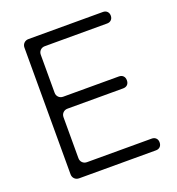

<svg xmlns="http://www.w3.org/2000/svg" viewBox="-128 -804 835 907"><g transform="rotate(-20 289.5 -350.0)"><path d="M84 -32V-668Q84 -682 93 -691Q102 -700 116 -700H490Q503 -700 511 -692Q519 -684 519 -671Q519 -658 511 -650Q503 -642 490 -642H177Q163 -642 154 -633Q145 -624 145 -610V-420Q145 -406 154 -397Q163 -388 177 -388H456Q470 -388 478 -380Q486 -372 486 -358Q486 -344 478 -336Q470 -328 456 -328H177Q163 -328 154 -319Q145 -310 145 -296V-91Q145 -77 154 -68Q163 -59 177 -59H502Q515 -59 523 -51Q531 -43 531 -30Q531 -16 523 -8Q515 0 502 0H116Q102 0 93 -9Q84 -18 84 -32Z"/></g></svg>

Font: Higure Gothic
Style: Regular
Weight: 400
Designer: Yoshimichi Ohira
Foundry: Positype
Version: Version 1.000